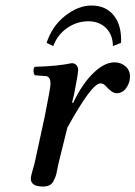

<svg xmlns="http://www.w3.org/2000/svg" viewBox="-20 -665 491 696"><path d="M91.8 -17.1Q91.8 -23.4 94 -32Q96.2 -40.5 99.6 -52.5Q103 -64.5 105 -71.8L142.1 -242.2Q163.1 -347.2 163.1 -360.8Q163.1 -388.2 145 -389.2L106 -392.1Q101.6 -398.9 101.3 -407.7Q101.1 -416.5 106 -422.9Q187 -424.8 240.2 -436Q250.5 -436 256.8 -429.2Q263.2 -422.4 263.2 -411.1Q263.2 -396.5 248 -320.8L241.2 -293L245.1 -292Q277.8 -360.8 318.1 -399.9Q358.4 -439 395 -439Q418.5 -439 434.8 -424.6Q451.2 -410.2 451.2 -388.2Q451.2 -364.7 437.5 -345.9Q423.8 -327.1 402.8 -327.1Q386.7 -327.1 366.2 -350.1Q356.4 -362.8 344.2 -362.8Q312.5 -362.8 224.1 -202.1L191.9 -71.8Q190.4 -66.4 187.5 -50.3Q184.6 -34.2 181.9 -26.6Q179.2 -19 173.8 -8.5Q168.5 2 158.9 6.6Q149.4 11.2 136.2 11.2Q91.8 11.2 91.8 -17.1ZM389.2 -498Q389.2 -538.1 364.7 -563Q340.3 -587.9 299.8 -587.9Q259.3 -587.9 224.1 -564Q189 -540 172.9 -498L148.9 -509.8Q169.4 -571.3 216.8 -608.2Q264.2 -645 311 -645Q363.8 -645 392.6 -608.9Q421.4 -572.8 418.9 -509.8Z"/></svg>

Font: Common Serif Medium
Style: Italic
Weight: 500
Italic angle: -12°
Designer: Philipp H. Poll, Khaled Hosny
Foundry: Stefan Peev, Context Ltd.
Version: Version 1.026